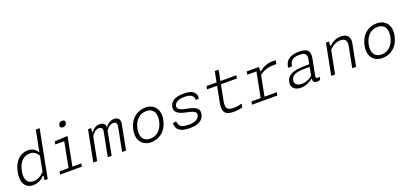

<svg xmlns="http://www.w3.org/2000/svg" viewBox="28 -1827 6143 2902"><g transform="rotate(-20 3100.0 -376.5)"><path d="M71 -254.5C39 -89 102.5 12 227.5 12C301.5 12 362 -21.5 408 -70H417.5L411.5 0H461.5L610 -765H548L483 -430H477.5C443.5 -478 402 -512 327 -512C204.5 -512 104.5 -426 71 -254.5ZM135.5 -249.5C162.5 -387.5 238 -457.5 337 -457.5C391.5 -457.5 435 -436 472 -372L424.5 -128C359.5 -64 307.5 -43 253 -43C151.5 -43 109.5 -116.5 135.5 -249.5Z M660 0H1010.5L1020.5 -49H876L964 -501L956 -510L757 -500L748 -452.5H892L814 -49H669.5ZM947 -656.5C978 -656.5 1003.5 -674.5 1009.5 -705.5C1015.5 -736.5 997 -754.5 966 -754.5C935 -754.5 909.5 -736.5 903.5 -705.5C897.5 -674.5 916 -656.5 947 -656.5Z M1490 0 1562.5 -379C1594.5 -426.5 1635 -458.5 1681 -458.5C1712.5 -458.5 1744.5 -443 1732.5 -382L1658.5 0H1721.5L1798 -400C1812.5 -477.5 1773.5 -511.5 1713 -511.5C1655.5 -511.5 1606 -480 1572.5 -432.5H1570.5C1570 -486.5 1533.5 -511.5 1481.5 -511.5C1424 -511.5 1375.5 -480 1341.5 -432.5H1336L1342 -500H1292L1194.5 0H1256.5L1330 -376.5C1362 -425.5 1403 -458.5 1449.5 -458.5C1481.5 -458.5 1513.5 -443 1501.5 -382L1427 0Z M2409 -245C2442 -414.5 2349.5 -512 2216 -512C2083 -512 1964 -424.5 1931 -255C1898 -85.5 1991 12 2124 12C2257.5 12 2376 -75.5 2409 -245ZM2344 -250C2318 -116 2234 -43.5 2130 -43.5C2026 -43.5 1969.5 -116 1995.5 -250C2021.5 -384 2106 -456.5 2210 -456.5C2314 -456.5 2370 -384 2344 -250Z M2837 -512C2686 -512 2619 -463.5 2603 -380C2589 -309.5 2636.5 -258.5 2765.5 -233C2895.5 -207 2932 -184.5 2922 -134.5C2913 -86.5 2862 -43.5 2757.5 -43.5C2679 -43.5 2590.5 -46 2583 -156L2527 -146.5C2528 -25 2611.5 11.5 2750.5 11.5C2891.5 11.5 2964.5 -41.5 2982 -131C2996.5 -204.5 2956 -251 2806 -279C2686.5 -301.5 2653.5 -328.5 2662.5 -376.5C2674 -435 2737.5 -461 2826.5 -461C2925 -461 2977.5 -427 2972 -360L3025.5 -363.5C3036.5 -467 2963.5 -512 2837 -512Z M3460.5 7C3504 7 3554 0 3595.5 -12.5L3606.5 -69C3566 -58.5 3520.5 -50.5 3472 -50.5C3370.5 -50.5 3340 -83.5 3364.5 -209.5L3411.5 -450.5H3668L3677.5 -500H3421L3454.5 -670.5H3392.5L3359 -500H3197.5L3188 -450.5H3349.5L3301 -201.5C3270 -40 3322.5 7.5 3460.5 7Z M4042 -500H3844.5L3835 -450.5H3982.5L3904.5 -49.5H3757L3747.5 0H4155L4164.5 -49.5H3966.5L4030 -376.5C4124.5 -443 4181 -452.5 4303.5 -452.5L4314.5 -508.5C4300 -510.5 4285 -511.5 4267.5 -511.5C4174 -511.5 4115 -482.5 4046.5 -431H4036.5Z M4689 -512C4540.5 -512 4473 -451 4456.5 -365.5L4451 -338H4513L4518.5 -362C4536 -446 4598.5 -462.5 4672.5 -463.5C4752.5 -464.5 4802.5 -447 4783 -347.5L4770 -279.5C4561.5 -279.5 4419.5 -267 4393 -128.5C4376 -41 4435 12 4532.5 12C4624.5 12 4683 -31 4724 -59.5H4730.5C4726 -22.5 4739.5 9 4791.5 9C4806 9 4823.5 6.5 4844 0L4853 -46.5C4801 -37 4786.5 -47 4794.5 -87L4845 -348C4869.5 -473 4807 -512 4689 -512ZM4458.5 -134C4475 -219.5 4556 -239.5 4703.5 -239.5C4718.5 -239.5 4740 -239 4761.5 -238L4735.5 -103C4685.5 -66 4632 -38.5 4564.5 -38.5C4492.5 -38.5 4447 -74 4458.5 -134Z M5421.5 0 5489.5 -351C5511.5 -464 5452 -511.5 5360.5 -511.5C5270 -511.5 5207.5 -465 5173 -430.5H5163.5L5168.5 -500H5118.5L5021.5 0H5083.5L5155.5 -371C5206.5 -424.5 5266 -458.5 5335 -458.5C5394.5 -458.5 5443.5 -433 5424.5 -333.5L5359.5 0Z M6129 -245C6162 -414.5 6069.5 -512 5936 -512C5803 -512 5684 -424.5 5651 -255C5618 -85.5 5711 12 5844 12C5977.5 12 6096 -75.5 6129 -245ZM6064 -250C6038 -116 5954 -43.5 5850 -43.5C5746 -43.5 5689.5 -116 5715.5 -250C5741.5 -384 5826 -456.5 5930 -456.5C6034 -456.5 6090 -384 6064 -250Z"/></g></svg>

Font: Monaspace Neon ExtraLight
Style: Italic
Weight: 200
Italic angle: -11°
Designer: Riley Cran & the Lettermatic Team
Foundry: Lettermatic
Version: Version 1.200 (Monaspace Neon)